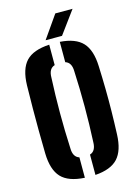

<svg xmlns="http://www.w3.org/2000/svg" viewBox="-143 -1055 815 1140"><g transform="rotate(-15 264.0 -485.0)"><path d="M232 9Q132.5 3.5 88.5 -43.5Q44.5 -90.5 42 -191Q40.5 -266 40 -333.2Q39.5 -400.5 40 -467.8Q40.5 -535 42 -610Q44.5 -710 88.5 -756.8Q132.5 -803.5 232 -809V-683.5Q194.5 -672 194 -618Q183.5 -400.5 194 -183Q194.5 -128 232 -116.5ZM297 9V-116Q334.5 -127.5 335 -183Q345.5 -400.5 335 -618Q334.5 -672.5 297 -684V-809Q392.5 -802.5 436 -755.8Q479.5 -709 483 -610Q486 -534.5 487 -467Q488 -399.5 487 -332.5Q486 -265.5 483 -191Q479.5 -91.5 436 -44.5Q392.5 2.5 297 9ZM218 -840 315 -979H421L319 -840Z"/></g></svg>

Font: Big Shoulders Stencil Text Black
Style: Regular
Weight: 900
Designer: Patric King
Foundry: XO Type Co
Version: Version 1.000